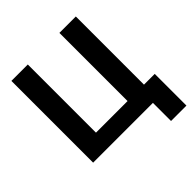

<svg xmlns="http://www.w3.org/2000/svg" viewBox="-233 -881 1199 1199"><g transform="rotate(-45 367.0 -281.0)"><path d="M205 -120V0ZM724 160V-120H629V-722H484V0V-120H205V-722H60V0H588V160Z"/></g></svg>

Font: Perun
Style: Bold
Weight: 700
Foundry: Copyright (c) Stefan Peev, Context Ltd, 2016
Version: Version 1.089